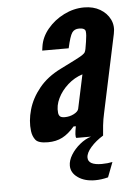

<svg xmlns="http://www.w3.org/2000/svg" viewBox="-53 -595 567 824"><g transform="rotate(-5 230.5 -183.5)"><path d="M136 8Q171.5 8 198.2 -5.8Q225 -19.5 251 -50H261Q252.5 -7 258.5 0H374Q376 -27.5 377.8 -43Q379.5 -58.5 381.5 -69.8Q383.5 -81 386.5 -95L458 -431Q465.5 -465 451.8 -493Q438 -521 409 -538Q380 -555 340.5 -555Q295.5 -555 253.5 -534Q211.5 -513 182.8 -478.5Q154 -444 148 -403.5L145.5 -386H259.5Q271 -438 281 -452.2Q291 -466.5 311 -466.5Q337 -466.5 339 -451.8Q341 -437 336 -407.5L331 -377.5Q329.5 -369.5 326.8 -363.8Q324 -358 313.8 -351.2Q303.5 -344.5 280.8 -333Q258 -321.5 217 -301Q159.5 -272.5 124.5 -229.5Q89.5 -186.5 75.8 -138.2Q62 -90 67.5 -46Q70.5 -23 82.8 -7.5Q95 8 136 8ZM217.5 -93Q202 -93 196.5 -98.8Q191 -104.5 190 -114Q186.5 -145 201.8 -176.5Q217 -208 245.2 -233.2Q273.5 -258.5 308.5 -269.5L277.5 -124Q275 -112 256.8 -102.5Q238.5 -93 217.5 -93ZM323.5 188Q350.5 188 379.5 180.5L404 116.5Q394.5 118.5 382.2 119.8Q370 121 358 121Q299 121 299 88.5Q299 68.5 320.5 44Q342 19.5 374 0H322Q297 7.5 273.5 26.8Q250 46 235.2 70Q220.5 94 220.5 116.5Q220.5 147 249.5 167.5Q278.5 188 323.5 188Z"/></g></svg>

Font: League Gothic SemiExpanded Italic
Style: Regular
Weight: 400
Width: 6
Designer: The League of Moveable Type
Version: Version 1.600; ttfautohint (v1.8.3)